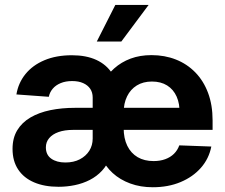

<svg xmlns="http://www.w3.org/2000/svg" viewBox="-20 -768 936 799"><path d="M223.6 9.3Q165 9.3 122.1 -9Q79.1 -27.3 55.7 -62.5Q32.2 -97.7 32.2 -148.4Q32.2 -193.8 51.8 -226.1Q71.3 -258.3 106.7 -279.1Q142.1 -299.8 189.5 -309.6Q236.8 -319.3 292.5 -319.3H778.8L727.1 -295.4Q728.5 -335.9 715.1 -366Q701.7 -396 675.5 -412.4Q649.4 -428.7 612.3 -428.7Q575.7 -428.7 549.3 -412.4Q522.9 -396 508.8 -366.9Q494.6 -337.9 494.6 -299.3V-235.4Q494.6 -191.9 509.8 -161.1Q524.9 -130.4 552.7 -114Q580.6 -97.7 619.1 -97.7Q646 -97.7 667.5 -105.5Q689 -113.3 703.9 -127.9Q718.8 -142.6 726.1 -163.1L859.4 -158.2Q849.6 -107.9 816.2 -69.8Q782.7 -31.7 731.4 -10.3Q680.2 11.2 615.7 11.2Q564.5 11.2 522 -4.4Q479.5 -20 448.7 -48.1Q418 -76.2 401.4 -113.8L404.3 -419.9Q425.3 -456.5 455.1 -483.2Q484.9 -509.8 523.7 -524.2Q562.5 -538.6 610.4 -538.6Q665.5 -538.6 711.9 -520.3Q758.3 -502 792.7 -466.8Q827.1 -431.6 845.9 -381.3Q864.7 -331.1 864.7 -267.1V-227.5H284.7Q249 -227.5 223.6 -218.5Q198.2 -209.5 184.6 -193.1Q170.9 -176.8 170.9 -154.8Q170.9 -123.5 193.4 -107.7Q215.8 -91.8 252 -91.8Q286.6 -91.8 312 -105Q337.4 -118.2 351.6 -140.6Q365.7 -163.1 365.7 -191.4V-362.3Q365.7 -383.3 355.5 -398.4Q345.2 -413.6 326.2 -422.1Q307.1 -430.7 280.3 -430.7Q252.9 -430.7 232.4 -422.1Q211.9 -413.6 199.5 -398.9Q187 -384.3 183.1 -365.2L48.3 -375Q56.2 -422.9 85.9 -459.7Q115.7 -496.6 164.8 -517.3Q213.9 -538.1 279.3 -538.1Q338.9 -538.1 381.1 -518.6Q423.3 -499 447 -461.9Q470.7 -424.8 474.1 -372.1L467.3 -114.3H439Q426.3 -81.1 404.5 -57.6Q382.8 -34.2 353.8 -19.3Q324.7 -4.4 291.5 2.4Q258.3 9.3 223.6 9.3ZM382.8 -595.2 460 -747.6H598.6L484.9 -595.2Z"/></svg>

Font: Inter 24pt
Style: Bold
Weight: 700
Designer: Rasmus Andersson
Foundry: rsms
Version: Version 4.001;git-66647c0bb